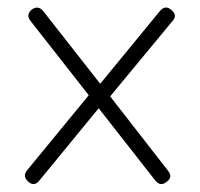

<svg xmlns="http://www.w3.org/2000/svg" viewBox="-20 -481 522 502"><path d="M83 -9Q69 8 54 -6Q38 -20 51 -36L212 -232L60 -426Q47 -442 63 -456Q80 -468 93 -452L242 -262L398 -452Q412 -469 428 -455Q445 -441 431 -426L268 -229L419 -35Q433 -18 416 -6Q400 8 386 -9L238 -198Z"/></svg>

Font: Jura Light
Style: Regular
Weight: 300
Designer: Daniel Johnson, Alexei Vanyashin
Foundry: Daniel Johnson
Version: Version 5.103